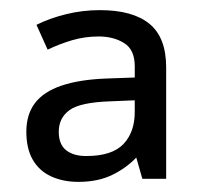

<svg xmlns="http://www.w3.org/2000/svg" viewBox="-20 -742 397 379"><path d="M177 -722Q242 -722 275 -695Q308 -668 308 -609V-389H261L249 -431Q229 -410 201 -396.5Q173 -383 135 -383Q104 -383 80.5 -394Q57 -405 44.5 -427Q32 -449 32 -482Q32 -516 49 -538.5Q66 -561 101.5 -573Q137 -585 190 -587L246 -589V-611Q246 -644 225 -657Q204 -670 175 -670Q147 -670 122 -662.5Q97 -655 74 -644L52 -693Q78 -706 110.5 -714Q143 -722 177 -722ZM198 -542Q138 -540 117 -524.5Q96 -509 96 -482Q96 -457 110.5 -445.5Q125 -434 150 -434Q201 -434 223.5 -457.5Q246 -481 246 -521V-544Z"/></svg>

Font: Noto Sans Gurmukhi
Style: Regular
Weight: 400
Designer: Jelle Bosma - Monotype Design Team
Foundry: Monotype Imaging Inc.
Version: Version 2.003